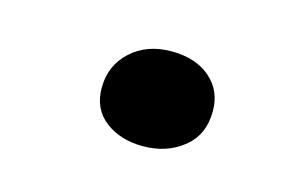

<svg xmlns="http://www.w3.org/2000/svg" viewBox="-37 -451 430 281"><g transform="rotate(15 178.0 -310.5)"><path d="M111 -305Q111 -339 135 -361Q159 -383 196 -383Q233 -383 255 -364Q277 -345 277 -314Q277 -278 252 -258Q227 -238 191 -238Q157 -238 134 -255.5Q111 -273 111 -305Z"/></g></svg>

Font: Literata 7pt
Style: Italic
Weight: 400
Italic angle: -2°
Designer: Latin by Veronika Burian and Jose Scaglione. Greek by Irene Vlachou. Cyrillic by Vera Evstafieva
Foundry: TypeTogether
Version: Version 3.002